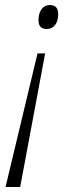

<svg xmlns="http://www.w3.org/2000/svg" viewBox="-20 -559 285 762"><path d="M128.9 -347.2H159.2L60.1 183.1H2ZM210.9 -502.9Q210.9 -475.6 198.7 -459.7Q186.5 -443.8 165 -443.8Q132.8 -443.8 132.8 -479Q132.8 -505.9 145 -522.5Q157.2 -539.1 178.2 -539.1Q210.9 -539.1 210.9 -502.9Z"/></svg>

Font: TypoPRO Open Sans
Style: Italic
Weight: 300
Italic angle: -12°
Foundry: Ascender Corporation
Version: Version 1.10